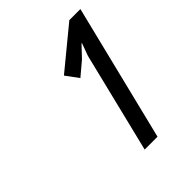

<svg xmlns="http://www.w3.org/2000/svg" viewBox="-142 -884 602 602"><g transform="rotate(-45 158.5 -583.0)"><path d="M205 -356H148L230 -690L245 -731H243L209 -695L164 -657L133 -699L268 -810H317Z"/></g></svg>

Font: TypoPRO Sinkin Sans
Style: 300 Light Italic
Weight: 300
Italic angle: -112°
Designer: Keith Bates
Foundry: K-Type
Version: Sinkin Sans (version 1.0)  by Keith Bates   •   © 2014   www